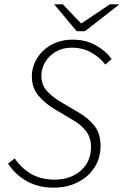

<svg xmlns="http://www.w3.org/2000/svg" viewBox="-20 -854 571 886"><path d="M227 12Q159 12 105.5 -17Q52 -46 17 -99L48 -123Q80 -76 125.5 -50.5Q171 -25 233 -25Q280 -25 318 -43.5Q356 -62 378 -96Q400 -130 400 -176Q400 -219 377 -249Q354 -279 315 -301L231 -351Q190 -375 158.5 -411.5Q127 -448 127 -501Q127 -546 151 -585Q175 -624 217.5 -647.5Q260 -671 316 -671Q376 -671 422 -645Q468 -619 495 -582L466 -556Q441 -589 401.5 -611.5Q362 -634 311 -634Q268 -634 236.5 -615Q205 -596 188 -566.5Q171 -537 171 -506Q171 -461 197 -433.5Q223 -406 258 -385L341 -336Q388 -309 416 -273Q444 -237 444 -182Q444 -124 415.5 -80.5Q387 -37 338 -12.5Q289 12 227 12ZM334 -710 230 -834H270L353 -747H357L487 -834H531L372 -710Z"/></svg>

Font: Source Sans 3 Light
Style: Italic
Weight: 300
Italic angle: -11°
Designer: Paul D. Hunt
Foundry: Adobe
Version: Version 3.046;hotconv 1.0.118;makeotfexe 2.5.65603